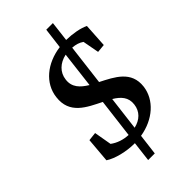

<svg xmlns="http://www.w3.org/2000/svg" viewBox="-288 -909 1126 1126"><g transform="rotate(-45 275.0 -345.5)"><path d="M226 136H281L297 6C414 -13 500 -89 512 -187C526 -303 432 -347 346 -391L377 -645C406 -643 428 -636 448 -622L467 -520L519 -525L528 -674C493 -691 441 -701 384 -702L399 -827H344L328 -699C208 -683 118 -609 106 -506C90 -380 191 -337 279 -293L249 -49C206 -51 168 -64 137 -87L118 -196L65 -190L52 -36C94 -8 170 11 237 11H241ZM218 -540C224 -593 264 -631 321 -643L294 -418C246 -447 210 -482 218 -540ZM304 -54 330 -266C375 -239 406 -206 399 -152C393 -100 357 -66 304 -54Z"/></g></svg>

Font: TPK Tissa Web Medium
Style: Italic
Weight: 500
Italic angle: -7°
Designer: Jacques Le Bailly, Suppakit Chalermlarp | Katatrad Co.,Ltd.
Foundry: Jacques Le Bailly, Cadson Demak Co.,Ltd.
Version: Version 5.000;Glyphs 3.1.2 (3151)